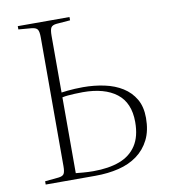

<svg xmlns="http://www.w3.org/2000/svg" viewBox="-81 -793 763 863"><g transform="rotate(-10 300.0 -361.5)"><path d="M58 0V-15L120 -21Q139 -23 145 -32.5Q151 -42 151 -68V-655Q151 -682 144.5 -691.5Q138 -701 118 -703L58 -708V-723H294V-708L231 -703Q212 -701 206 -691Q200 -681 200 -653V-395Q214 -397 229 -398.5Q244 -400 261.5 -401Q279 -402 299 -402Q350 -402 396.5 -392Q443 -382 478 -360Q513 -338 533.5 -303Q554 -268 554 -217Q554 -159 533.5 -118Q513 -77 477 -50.5Q441 -24 392 -12Q343 0 285 0ZM200 -27Q210 -26 233 -24Q256 -22 280 -22Q350 -22 399.5 -40.5Q449 -59 476 -100Q503 -141 503 -207Q503 -295 448 -337.5Q393 -380 294 -380Q273 -380 256.5 -379Q240 -378 226.5 -377Q213 -376 200 -373Z"/></g></svg>

Font: Literata 60pt ExtraLight
Style: Regular
Weight: 250
Designer: Latin by Veronika Burian and Jose Scaglione. Greek by Irene Vlachou. Cyrillic by Vera Evstafieva.
Foundry: TypeTogether
Version: Version 3.103;gftools[0.9.29]